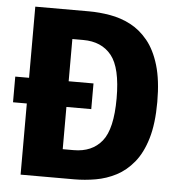

<svg xmlns="http://www.w3.org/2000/svg" viewBox="-51 -749 752 797"><g transform="rotate(5 325.0 -350.0)"><path d="M64 0V-296.5H6.5V-403.5H64V-700H287.5Q331.5 -700 376.2 -692.2Q421 -684.5 461.5 -663.5Q502 -642.5 534 -603.5Q566 -564.5 584.5 -502.5Q603 -440.5 603 -350Q603 -259.5 584.5 -197.5Q566 -135.5 534 -96.5Q502 -57.5 461.5 -36.5Q421 -15.5 376.2 -7.8Q331.5 0 287.5 0ZM229 -120.5H274.5Q351 -120.5 392.2 -171.5Q433.5 -222.5 433.5 -350Q433.5 -477.5 392.2 -528.5Q351 -579.5 274.5 -579.5H229V-403.5H332.5V-296.5H229Z"/></g></svg>

Font: Trispace
Style: Bold
Weight: 700
Designer: Tyler Finck
Foundry: Etcetera Type Company
Version: Version 1.210; ttfautohint (v1.8.3)